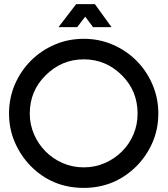

<svg xmlns="http://www.w3.org/2000/svg" viewBox="-20 -909 820 935"><path d="M388 -720Q463 -720 529 -691.5Q595 -663 644.5 -613.5Q694 -564 722.5 -497.5Q751 -431 751 -356Q751 -281 723 -216Q695 -151 645 -100Q538 6 388 6Q235 6 130 -100Q81 -150 52.5 -215.5Q24 -281 24 -356Q24 -432 52.5 -498Q81 -564 130.5 -613.5Q180 -663 246 -691.5Q312 -720 388 -720ZM574 -542Q496 -620 388 -620Q280 -620 202 -542Q125 -466 125 -356Q125 -303 145.5 -255.5Q166 -208 201.5 -172Q237 -136 285 -115Q333 -94 388 -94Q442 -94 489.5 -114.5Q537 -135 573 -170.5Q609 -206 629.5 -253.5Q650 -301 650 -356Q650 -466 574 -542ZM442 -889 523 -777H433L395 -828L356 -777H265L351 -889Z"/></svg>

Font: Fundamental  Brigade
Style: Regular
Weight: 400
Designer: Peter Wiegel, original typeface by Arno Drescher 1935
Foundry: Peter Wiegel
Version: Version 0.000 2012 initial release